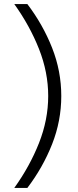

<svg xmlns="http://www.w3.org/2000/svg" viewBox="-20 -820 380 940"><path d="M280 -350Q280 -472 235 -586Q190 -700 114 -800H50Q126 -694 171 -580Q216 -466 216 -350Q216 -234 171 -120Q126 -6 50 100H114Q190 0 235 -114Q280 -228 280 -350Z"/></svg>

Font: Oak Sans Light
Style: Regular
Weight: 400
Designer: Erik Kennedy, Walven
Foundry: Erik Kennedy, Walven
Version: Version 1.100;Glyphs 3.1.2 (3151)